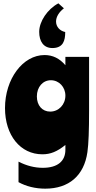

<svg xmlns="http://www.w3.org/2000/svg" viewBox="-20 -939 578 1151"><path d="M371 -747C338 -754 316 -779 316 -810C316 -838 334 -867 363 -889L330 -919C264 -884 215 -810 215 -748C215 -691 241 -651 294 -651C359 -651 371 -696 371 -747ZM372 -41C372 28 324 67 237 67C188 67 140 55 91 30V153C136 178 192 192 251 192C393 192 484 114 504 -27C511 -75 514 -158 514 -276V-598H372V-548C337 -589 296 -609 247 -609C117 -609 10 -466 10 -291C10 -128 102 -14 234 -14C283 -14 322 -30 372 -70ZM201 -361C201 -418 237 -458 285 -458C334 -458 372 -417 372 -366C372 -312 332 -270 281 -270C233 -270 201 -307 201 -361Z"/></svg>

Font: Ranchers
Style: Regular
Weight: 400
Designer: Pablo Impallari, Brenda Gallo
Foundry: Pablo Impallari, Brenda Gallo
Version: Version 1.000